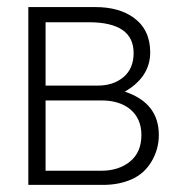

<svg xmlns="http://www.w3.org/2000/svg" viewBox="-20 -623 508 543"><path d="M429.2 -241.2Q429.2 -201.2 408.7 -166.5Q388.2 -131.8 352.5 -116Q316.9 -100.1 271 -100.1H60.1V-603H250Q315.9 -603 357.9 -573.2Q404.8 -539.1 404.8 -475.1Q404.8 -405.3 333 -363.8Q429.2 -332 429.2 -241.2ZM357.9 -473.1Q357.9 -560.1 231 -560.1H108.9V-380.9H255.9Q300.8 -380.9 329.3 -405Q357.9 -429.2 357.9 -473.1ZM379.9 -241.2Q379.9 -288.1 347.2 -314.9Q316.4 -338.9 268.1 -338.9H108.9V-140.1H266.1Q315.9 -140.1 347.9 -166.3Q379.9 -192.4 379.9 -241.2Z"/></svg>

Font: Kikakui Sans Pro
Style: Regular
Weight: 400
Version: 0.2